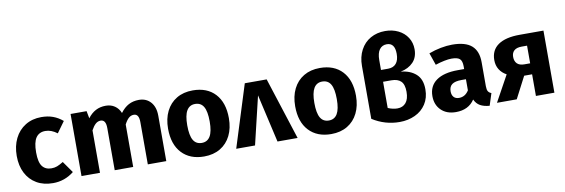

<svg xmlns="http://www.w3.org/2000/svg" viewBox="-55 -1179 4755 1617"><g transform="rotate(-10 2322.0 -371.0)"><path d="M474 -483 406 -389Q356 -427 305 -427Q252 -427 225 -388Q198 -349 198 -262Q198 -178 225 -143Q252 -108 303 -108Q330 -108 352 -116.5Q374 -125 405 -144L474 -46Q395 17 295 17Q214 17 155 -17.5Q96 -52 64 -114.5Q32 -177 32 -261Q32 -345 64 -410Q96 -475 155 -511.5Q214 -548 292 -548Q347 -548 391 -532Q435 -516 474 -483Z M1265 -388V0H1107V-361Q1107 -432 1063 -432Q1038 -432 1019 -415Q1000 -398 982 -363V0H824V-361Q824 -432 779 -432Q755 -432 735.5 -414.5Q716 -397 698 -363V0H540V-531H677L689 -468Q719 -508 757 -528Q795 -548 843 -548Q887 -548 919.5 -526Q952 -504 968 -464Q1000 -507 1038.5 -527.5Q1077 -548 1127 -548Q1189 -548 1227 -505.5Q1265 -463 1265 -388Z M1847 -265Q1847 -180 1815.5 -116.5Q1784 -53 1725.5 -18Q1667 17 1587 17Q1466 17 1396.5 -57.5Q1327 -132 1327 -266Q1327 -351 1358.5 -414.5Q1390 -478 1448.5 -513Q1507 -548 1587 -548Q1709 -548 1778 -473.5Q1847 -399 1847 -265ZM1491 -266Q1491 -179 1514.5 -139Q1538 -99 1587 -99Q1635 -99 1659 -139.5Q1683 -180 1683 -265Q1683 -352 1659.5 -392Q1636 -432 1587 -432Q1539 -432 1515 -391.5Q1491 -351 1491 -266Z M2217 -531 2388 0H2216L2122 -411L2024 0H1863L2030 -531Z M2934 -265Q2934 -180 2902.5 -116.5Q2871 -53 2812.5 -18Q2754 17 2674 17Q2553 17 2483.5 -57.5Q2414 -132 2414 -266Q2414 -351 2445.5 -414.5Q2477 -478 2535.5 -513Q2594 -548 2674 -548Q2796 -548 2865 -473.5Q2934 -399 2934 -265ZM2578 -266Q2578 -179 2601.5 -139Q2625 -99 2674 -99Q2722 -99 2746 -139.5Q2770 -180 2770 -265Q2770 -352 2746.5 -392Q2723 -432 2674 -432Q2626 -432 2602 -391.5Q2578 -351 2578 -266Z M3519 -217Q3519 -144 3484.5 -91Q3450 -38 3390.5 -10.5Q3331 17 3259 17Q3134 17 3027 -51V-503Q3027 -580 3058 -638.5Q3089 -697 3144 -728Q3199 -759 3269 -759Q3331 -759 3381 -734.5Q3431 -710 3459.5 -665.5Q3488 -621 3488 -565Q3488 -496 3448 -454.5Q3408 -413 3340 -399Q3420 -392 3469.5 -348Q3519 -304 3519 -217ZM3179 -526V-442H3240Q3285 -442 3309 -470.5Q3333 -499 3333 -553Q3333 -647 3264 -647Q3224 -647 3201.5 -616.5Q3179 -586 3179 -526ZM3359 -224Q3359 -287 3331.5 -314Q3304 -341 3250 -341H3179V-117Q3221 -99 3260 -99Q3306 -99 3332.5 -130.5Q3359 -162 3359 -224Z M4061 -89 4028 14Q3979 10 3948 -7.5Q3917 -25 3900 -62Q3848 17 3740 17Q3661 17 3614 -29Q3567 -75 3567 -149Q3567 -236 3631.5 -282Q3696 -328 3816 -328H3870V-351Q3870 -398 3850 -415.5Q3830 -433 3780 -433Q3754 -433 3717 -425.5Q3680 -418 3641 -405L3605 -509Q3655 -528 3707.5 -538Q3760 -548 3805 -548Q3919 -548 3972 -501Q4025 -454 4025 -360V-154Q4025 -124 4033.5 -110Q4042 -96 4061 -89ZM3870 -146V-241H3831Q3777 -241 3751 -222Q3725 -203 3725 -163Q3725 -131 3741 -113.5Q3757 -96 3786 -96Q3839 -96 3870 -146Z M4584 -531V0H4426V-185H4358L4262 0H4093L4215 -222Q4176 -243 4154.5 -277.5Q4133 -312 4133 -358Q4133 -443 4196.5 -487Q4260 -531 4381 -531ZM4426 -279V-430H4380Q4337 -430 4315.5 -411Q4294 -392 4294 -357Q4294 -320 4314.5 -299.5Q4335 -279 4377 -279Z"/></g></svg>

Font: Fira Sans BGR
Style: Bold
Weight: 700
Designer: bBox Type GmbH & Carrois Corporate GbR & Edenspiekermann AG
Foundry: bBox Type GmbH & Carrois Corporate GbR & Edenspiekermann AG
Version: Version 4.301